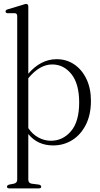

<svg xmlns="http://www.w3.org/2000/svg" viewBox="-20 -750 522 1004"><path d="M128 -716V-364.5Q159.5 -401.5 196.8 -421Q234 -440.5 276.5 -440.5Q328 -440.5 368.5 -413Q409 -385.5 432.2 -336.5Q455.5 -287.5 455.5 -223Q455.5 -150 429 -97.8Q402.5 -45.5 357.8 -17.5Q313 10.5 258 10.5Q176.5 10.5 128 -49V189Q128 207.5 145.5 210.5L184.5 215.5Q195.5 219 195.5 226Q195.5 235 184 235H28Q16.5 235 16.5 226Q16.5 218.5 29 215L52.5 210.5Q70 206.5 70 189.5V-666Q70 -679.5 58.5 -681H18Q9 -683 9 -690Q9 -697.5 19.5 -701L96.5 -724Q102.5 -726 107.5 -727.8Q112.5 -729.5 116 -729.5Q128 -729.5 128 -716ZM253 -413Q187.5 -413 128 -341V-80Q149.5 -48 180.8 -31Q212 -14 246 -14Q308.5 -14 351.2 -64Q394 -114 394 -214Q394 -311 353.8 -362Q313.5 -413 253 -413Z"/></svg>

Font: Fraunces 144pt S050 Light
Style: Regular
Weight: 300
Version: Version 1.000; ttfautohint (v1.8.3)